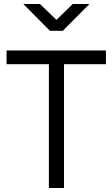

<svg xmlns="http://www.w3.org/2000/svg" viewBox="-20 -946 566 966"><path d="M13 -623V-692H513V-623H302V0H226V-623ZM231 -791 97 -926H181L264 -846L346 -926H430L296 -791Z"/></svg>

Font: Titillium Web[RUS by Daymarius]
Style: Regular
Weight: 400
Designer: Cyrillization by Daymarius
Foundry: Cyrillization by Daymarius
Version: Version 1.002 September 11, 2018